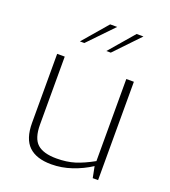

<svg xmlns="http://www.w3.org/2000/svg" viewBox="-140 -867 864 976"><g transform="rotate(20 292.0 -379.5)"><path d="M86 -159V-532H127V-165Q127 -90 160 -60.5Q193 -31 264 -31Q319 -31 362.5 -44.5Q406 -58 460 -88V-532H501V0H472L460 -61Q414 -31 359.5 -12.5Q305 6 249 6Q168 6 127 -33.5Q86 -73 86 -159ZM288 -765H326L197 -631H173ZM431 -765H468L340 -631H316Z"/></g></svg>

Font: Exo ExtraLight
Style: Regular
Weight: 275
Designer: Natanael Gama
Foundry: Natanael Gama
Version: Version 1.500; ttfautohint (v1.6)